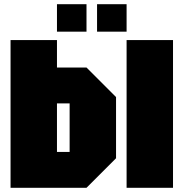

<svg xmlns="http://www.w3.org/2000/svg" viewBox="-20 -890 870 910"><path d="M310 -400H250V-170H310ZM530 -430V-140L390 0H30V-700H250V-570H390ZM580 0V-700H800V0ZM250 -740V-870H390V-740ZM440 -740V-870H580V-740Z"/></svg>

Font: Tektur Condensed Black
Style: Regular
Weight: 900
Width: 3
Designer: Adam Jagosz
Foundry: Adam Jagosz
Version: Version 1.005;gftools[0.9.30]